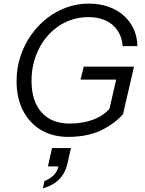

<svg xmlns="http://www.w3.org/2000/svg" viewBox="-20 -750 805 1066"><path d="M359 10Q272 10 207.5 -28.5Q143 -67 107.5 -136.5Q72 -206 72 -300Q72 -371 93 -435.5Q114 -500 151.5 -554Q189 -608 239.5 -647.5Q290 -687 349 -708.5Q408 -730 472 -730Q533 -730 582.5 -712.5Q632 -695 667.5 -663Q703 -631 722.5 -588Q742 -545 743 -494H661Q658 -532 643.5 -561.5Q629 -591 604.5 -612Q580 -633 546 -644Q512 -655 470 -655Q418 -655 370.5 -638Q323 -621 283.5 -589Q244 -557 215.5 -513Q187 -469 171 -415.5Q155 -362 155 -301Q155 -189 210.5 -126.5Q266 -64 366 -64Q440 -64 498 -86Q556 -108 590 -149L663 -116Q613 -60 538 -25Q463 10 359 10ZM581 -116 632 -339 655 -308H427L445 -380H724L663 -116ZM218 296 227 255Q257 244 278 223Q299 202 306 169L334 174H246L269 72H374L354 160Q342 211 309 245Q276 279 218 296Z"/></svg>

Font: Instrument Sans
Style: Italic
Weight: 400
Italic angle: -13°
Designer: Rodrigo Fuenzalida
Foundry: fragTYPE
Version: Version 1.000;gftools[0.9.28]